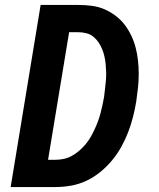

<svg xmlns="http://www.w3.org/2000/svg" viewBox="-20 -755 640 775"><path d="M23 0 144 -735H296Q323 -735 350.5 -731.5Q378 -728 402 -717.5Q426 -707 446.5 -691.5Q467 -676 482.5 -656Q498 -636 509.5 -612Q521 -588 527.5 -563Q534 -538 537 -511Q540 -484 540 -456.5Q540 -429 537 -401Q534 -373 530 -346Q525 -315 517 -283.5Q509 -252 497.5 -222Q486 -192 470 -163Q454 -134 432.5 -108Q411 -82 384.5 -60.5Q358 -39 328 -25Q298 -11 266 -5.5Q234 0 203 0ZM174 -110H203Q220 -110 237 -113.5Q254 -117 269.5 -125.5Q285 -134 299 -146Q313 -158 324.5 -171.5Q336 -185 345 -200.5Q354 -216 361.5 -232Q369 -248 375 -264Q381 -280 385.5 -297Q390 -314 393.5 -330.5Q397 -347 400 -363Q402 -380 404 -397Q406 -414 407.5 -430.5Q409 -447 408.5 -463.5Q408 -480 406.5 -496Q405 -512 401.5 -527.5Q398 -543 392 -557.5Q386 -572 377 -585Q368 -598 356 -607.5Q344 -617 328 -621Q312 -625 296 -625H259Z"/></svg>

Font: Iosevka SS04 XBd Ex Obl
Style: Regular
Weight: 800
Width: 7
Italic angle: -9°
Monospace: yes
Designer: Belleve Invis
Foundry: Belleve Invis
Version: Version 19.0.0; ttfautohint (v1.8.4)